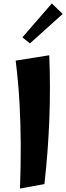

<svg xmlns="http://www.w3.org/2000/svg" viewBox="-20 -1082 384 1115"><path d="M96 13Q101 -121 100.5 -241Q100 -361 93.5 -480.5Q87 -600 71 -730L266 -761Q270 -665 270 -572.5Q270 -480 266.5 -389Q263 -298 256 -204.5Q249 -111 238 -13ZM154 -830 110 -865 281 -1062 344 -1001Z"/></svg>

Font: Marhey Light Medium
Style: Regular
Weight: 500
Version: Version 1.000